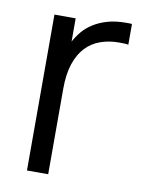

<svg xmlns="http://www.w3.org/2000/svg" viewBox="-69 -605 497 655"><g transform="rotate(10 180.0 -277.5)"><path d="M335.5 -482.5Q328.5 -484 320.5 -484.2Q312.5 -484.5 303 -484.5Q268.5 -484.5 239 -474Q209.5 -463.5 188.2 -441Q167 -418.5 155 -382.8Q143 -347 143 -296.5V0H69.5V-540H143V-459.5Q152.5 -477.5 166.8 -494.8Q181 -512 201.8 -525.2Q222.5 -538.5 250.5 -546.8Q278.5 -555 315.5 -555Q321 -555 325.5 -555Q330 -555 335.5 -554.5Z"/></g></svg>

Font: Vela Sans
Style: Regular
Weight: 400
Designer: Principal design: Mikhail Sharanda - project Manrope.
Design modification: Ravid Balaliev
Foundry: Mikhail Sharanda
Version: Version 1.001;August 23, 2023;FontCreator 14.0.0.2901 64-bit